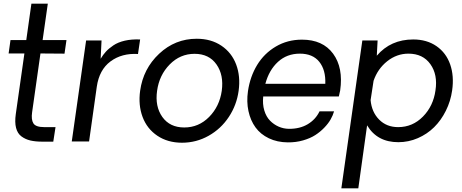

<svg xmlns="http://www.w3.org/2000/svg" viewBox="-20 -770 2512 1045"><path d="M210 1Q172.4 1 145.3 -5.4Q118.2 -11.7 96.7 -27.6Q75.2 -43.5 67.4 -74Q59.6 -104.5 65.9 -148.9L112.8 -479H26.9L37.1 -551.8H123L150.9 -750H240.2L211.9 -551.8H341.8L331.1 -478L200.2 -479L154.8 -159.2Q148.9 -118.7 161.9 -98.4Q174.8 -78.1 221.2 -78.1H282.2L270 1Z M742.7 -555.2 731 -476.1Q643.1 -481.4 581.5 -435.8Q520 -390.1 506.8 -297.9L464.8 0H370.6L448.7 -549.8H532.7L527.8 -450.2Q541 -472.2 556.4 -489Q571.8 -505.9 596.9 -522.9Q622.1 -540 659.2 -548.6Q696.3 -557.1 742.7 -555.2Z M742.7 -275.9Q759.3 -396 846.2 -477.5Q933.1 -559.1 1050.8 -559.1Q1128.9 -559.1 1185.1 -521.2Q1241.2 -483.4 1265.4 -418.9Q1289.6 -354.5 1278.8 -275.9Q1268.1 -197.8 1225.3 -133.3Q1182.6 -68.8 1115.5 -31Q1048.3 6.8 970.7 6.8Q893.1 6.8 836.7 -31Q780.3 -68.8 756.1 -133.3Q731.9 -197.8 742.7 -275.9ZM1187 -275.9Q1198.7 -361.8 1158.2 -419.4Q1117.7 -477.1 1039.1 -477.1Q960.4 -477.1 903.6 -419.2Q846.7 -361.3 835 -275.9Q822.8 -190.9 863.5 -133.5Q904.3 -76.2 982.9 -76.2Q1061.5 -76.2 1118.2 -133.5Q1174.8 -190.9 1187 -275.9Z M1831.5 -277.8Q1826.2 -251.5 1824.2 -245.1H1412.6Q1408.2 -203.1 1418.5 -168.9Q1428.7 -134.8 1449.5 -113.5Q1470.2 -92.3 1496.6 -80.8Q1522.9 -69.3 1552.2 -68.8Q1612.3 -68.4 1655.3 -94.2Q1698.2 -120.1 1719.2 -164.1H1798.3Q1792 -142.1 1779.5 -120.1Q1767.1 -98.1 1745.1 -75.2Q1723.1 -52.2 1695.8 -34.7Q1668.5 -17.1 1629.4 -5.9Q1590.3 5.4 1546.4 4.9Q1488.8 4.4 1443.4 -17.3Q1397.9 -39.1 1370.6 -76.7Q1343.3 -114.3 1332.3 -165.3Q1321.3 -216.3 1329.6 -273.9Q1341.3 -353.5 1379.6 -416.5Q1418 -479.5 1481.4 -516.8Q1544.9 -554.2 1623.5 -554.2Q1736.8 -554.2 1793 -477.8Q1849.1 -401.4 1831.5 -277.8ZM1612.3 -478Q1541.5 -478 1492.9 -433.3Q1444.3 -388.7 1424.3 -314H1750.5Q1753.4 -389.2 1717.8 -433.6Q1682.1 -478 1612.3 -478Z M2229 -555.2Q2303.2 -555.2 2355.7 -518.8Q2408.2 -482.4 2430.2 -419.4Q2452.1 -356.4 2440.9 -277.8Q2432.6 -219.2 2406.7 -167.2Q2380.9 -115.2 2342.8 -77.6Q2304.7 -40 2254.2 -18.1Q2203.6 3.9 2147.9 3.9Q2032.7 3.9 1978 -87.9L1930.2 254.9H1837.9L1952.1 -549.8H2035.2L2030.8 -466.8Q2106.4 -555.2 2229 -555.2ZM2147 -78.1Q2225.6 -78.1 2282 -135.5Q2338.4 -192.9 2350.1 -277.8Q2363.3 -363.3 2322.5 -420.7Q2281.7 -478 2203.1 -478Q2139.6 -478 2087.6 -436.8Q2035.6 -395.5 2013.2 -330.1L1997.1 -225.1Q2002.9 -160.2 2043.5 -119.1Q2084 -78.1 2147 -78.1Z"/></svg>

Font: Oakes Grotesk
Style: Italic
Weight: 400
Italic angle: -8°
Designer: Samuel Oakes
Foundry: Samuel Oakes
Version: Version 1.000;PS 001.000;hotconv 1.0.88;makeotf.lib2.5.64775